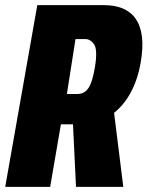

<svg xmlns="http://www.w3.org/2000/svg" viewBox="-58 -731 577 751"><path d="M-37.6 0H138.2L180.2 -244.6H227.5L239.3 0H424.3L388.2 -289.6C437 -328.6 475.6 -392.6 491.7 -483.4C521 -643.6 460 -710.9 348.6 -710.9H87.9ZM242.7 -363.3H203.6L237.3 -578.1H276.4C289.1 -578.1 300.3 -571.3 310.1 -557.6C319.3 -543.9 320.8 -514.6 313.5 -469.7C300.3 -389.2 281.7 -363.3 242.7 -363.3Z"/></svg>

Font: Roboto Flex Super Cond Black
Style: Italic
Weight: 900
Width: 3
Italic angle: -10°
Designer: Berlow after Robertson
Foundry: Google
Version: Version 3.200;Glyphs 3.3 (3311)